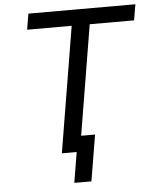

<svg xmlns="http://www.w3.org/2000/svg" viewBox="-59 -777 792 983"><g transform="rotate(-5 337.0 -286.0)"><path d="M110.4 -646 124 -727.5H673.8L660.2 -646H432.1L325.2 0H232.4L339.4 -646ZM282.7 156.2 308.6 0H272L285.2 -81.1H410.2L370.6 156.2Z"/></g></svg>

Font: Adwaita Sans
Style: Italic
Weight: 400
Italic angle: -9.39999°
Designer: Rasmus Andersson
Foundry: rsms
Version: Version 4.001;git-9221beed3